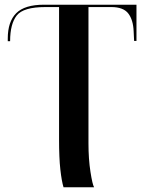

<svg xmlns="http://www.w3.org/2000/svg" viewBox="-20 -556 624 816"><path d="M250 240H380Q373 229 364.5 174.5Q356 120 356 53V-526H453Q504 -526 525 -499Q546 -472 548 -423L550 -382H560V-536H167Q85 -536 49 -500Q13 -464 13 -392V-381H23Q23 -454 51 -490Q79 -526 173 -526H231V37Q231 115 236.5 164.5Q242 214 250 240Z"/></svg>

Font: Noto Serif Display Semi
Style: Regular
Weight: 600
Designer: Monotype Design Team
Foundry: Monotype Imaging Inc.
Version: Version 1.900